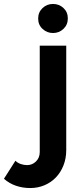

<svg xmlns="http://www.w3.org/2000/svg" viewBox="-134 -755 418 971"><path d="M19 196Q-19 196 -53 184.5Q-87 173 -114 149L-56 58Q-45 69 -29 74.5Q-13 80 3 80Q29 80 48 61.5Q67 43 67 14V-524H201V4Q201 46 187 81.5Q173 117 148.5 142.5Q124 168 90.5 182Q57 196 19 196ZM209 -662Q209 -630 187 -609Q165 -588 134 -588Q104 -588 81.5 -608.5Q59 -629 59 -661Q59 -693 81 -714Q103 -735 134 -735Q165 -735 187 -714.5Q209 -694 209 -662Z"/></svg>

Font: IngvarSans
Style: Bold
Weight: 700
Version: Version 3.000